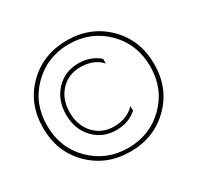

<svg xmlns="http://www.w3.org/2000/svg" viewBox="-154 -889 1107 1078"><g transform="rotate(-30 400.0 -350.0)"><path d="M143 -92Q40 -194 40 -350Q40 -506 143 -608Q246 -710 400 -710Q554 -710 657 -608Q760 -506 760 -350Q760 -194 657 -92Q554 10 400 10Q246 10 143 -92ZM162.5 -590Q66 -494 66 -350Q66 -206 162.5 -110Q259 -14 400 -14Q541 -14 637.5 -110Q734 -206 734 -350Q734 -494 637.5 -590Q541 -686 400 -686Q259 -686 162.5 -590ZM213 -350Q213 -266 263 -212Q313 -158 391 -158Q475 -158 526 -212V-182Q472 -134 391 -134Q304 -134 246.5 -195Q189 -256 189 -350Q189 -444 246.5 -505Q304 -566 391 -566Q472 -566 526 -518V-488Q477 -542 391 -542Q313 -542 263 -488.5Q213 -435 213 -350Z"/></g></svg>

Font: Renner
Style: Thin
Weight: 200
Version: Version 003.000 ; ttfautohint (v0.97) -l 8 -r 50 -G 200 -x 1